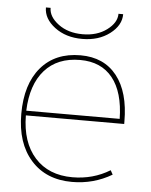

<svg xmlns="http://www.w3.org/2000/svg" viewBox="-52 -764 642 817"><g transform="rotate(5 268.5 -355.0)"><path d="M111 -720H131Q131 -682 172.5 -651Q214 -620 276 -620Q338 -620 379.5 -651Q421 -682 421 -720H441Q441 -672 393.5 -636Q346 -600 276 -600Q206 -600 158.5 -636Q111 -672 111 -720ZM66 -275H465Q463 -389 414.5 -449.5Q366 -510 276 -510Q179 -510 124.5 -448.5Q70 -387 66 -275ZM66 -255Q67 -140 125.5 -75Q184 -10 286 -10Q374 -10 446 -54L456 -36Q378 10 286 10Q175 10 110.5 -62.5Q46 -135 46 -260Q46 -387 107 -458.5Q168 -530 276 -530Q376 -530 431 -460.5Q486 -391 486 -265V-255Z"/></g></svg>

Font: Mplus 1p Thin
Style: Regular
Weight: 250
Version: Version 1.061